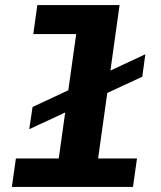

<svg xmlns="http://www.w3.org/2000/svg" viewBox="-20 -741 640 761"><path d="M197 0 282 -606H112L128 -721H454L353 0ZM27 0 43 -113H523L507 0ZM96 -229 109 -317 556 -526 544 -437Z"/></svg>

Font: Chivo Mono
Style: Bold Italic
Weight: 700
Italic angle: -8.05°
Monospace: yes
Version: Version 1.008